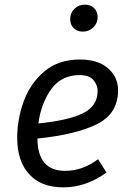

<svg xmlns="http://www.w3.org/2000/svg" viewBox="-20 -794 556 826"><path d="M141 -198Q142 -59 260 -59Q298 -59 332 -71Q366 -83 402 -109L438 -52Q351 12 252 12Q157 12 105.5 -44.5Q54 -101 54 -201Q54 -281 82 -358Q110 -435 170.5 -486.5Q231 -538 324 -538Q402 -538 445 -500Q488 -462 488 -406Q488 -305 397.5 -260Q307 -215 141 -198ZM400 -403Q400 -429 381.5 -450Q363 -471 323 -471Q244 -471 200.5 -410.5Q157 -350 145 -263Q275 -276 337.5 -307Q400 -338 400 -403ZM282 -711Q282 -738 300 -756Q318 -774 345 -774Q370 -774 385 -759Q400 -744 400 -721Q400 -694 381.5 -676Q363 -658 336 -658Q312 -658 297 -673Q282 -688 282 -711Z"/></svg>

Font: FiraGO Book
Style: Italic
Weight: 350
Italic angle: -8°
Designer: bBox Type GmbH
Foundry: bBox Type GmbH
Version: Version 1.001